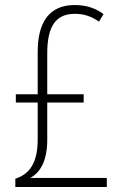

<svg xmlns="http://www.w3.org/2000/svg" viewBox="-20 -837 487 764"><path d="M277 -817C173 -817 130 -744 130 -631V-462H43V-429H130V-282C130 -191 99 -144 41 -126V-93H405V-129H100C141 -150 168 -199 168 -280V-429H313V-462H168V-625C168 -734 203 -782 278 -782C311 -782 340 -774 374 -751L392 -781C360 -804 325 -817 277 -817Z"/></svg>

Font: Noto Sans Telugu UI Condensed ExtraLight
Style: Regular
Weight: 200
Width: 3
Designer: Jelle Bosma - Monotype Design Team
Foundry: Monotype Imaging Inc.
Version: Version 2.005